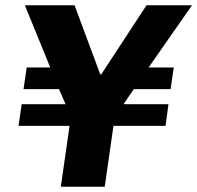

<svg xmlns="http://www.w3.org/2000/svg" viewBox="-20 -706 746 726"><path d="M210 0 243 -230H50L62 -312H228L203 -369H69L81 -451H170L74 -686H262L359 -425H363L534 -686H706L542 -451H637L625 -369H486L447 -312H617L606 -230H409L376 0Z"/></svg>

Font: Chivo Medium
Style: Bold Italic
Weight: 700
Italic angle: -8.05°
Version: Version 2.002